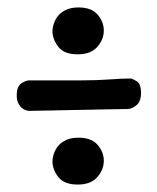

<svg xmlns="http://www.w3.org/2000/svg" viewBox="-20 -665 422 516"><path d="M121 -231Q121 -241 125 -252.5Q129 -264 137 -273.5Q145 -283 158.5 -289Q172 -295 191 -295Q226 -295 242.5 -275.5Q259 -256 259 -233Q259 -209 241.5 -189Q224 -169 189 -169Q152 -169 136.5 -189.5Q121 -210 121 -231ZM121 -581Q121 -591 125 -602.5Q129 -614 137 -623.5Q145 -633 158.5 -639Q172 -645 191 -645Q226 -645 242.5 -625.5Q259 -606 259 -583Q259 -559 241.5 -539Q224 -519 189 -519Q152 -519 136.5 -539.5Q121 -560 121 -581ZM331 -454Q335 -454 347 -447Q359 -440 359 -415Q359 -392 346.5 -382Q334 -372 323 -372Q301 -372 263.5 -371Q226 -370 186 -369.5Q146 -369 111 -368Q76 -367 58 -367Q55 -367 49 -369Q43 -371 38 -375.5Q33 -380 29 -388Q25 -396 25 -408Q25 -433 37.5 -441Q50 -449 58 -449H199Q241 -449 274 -451.5Q307 -454 331 -454Z"/></svg>

Font: Life Savers ExtraBold
Style: Regular
Weight: 800
Designer: Pablo Impallari, Rodrigo Fuenzalida, Brenda Gallo
Foundry: Pablo Impallari, Rodrigo Fuenzalida, Brenda Gallo
Version: Version 3.001; ttfautohint (v0.95) -l 8 -r 50 -G 200 -x 14 -